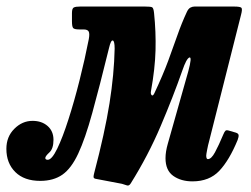

<svg xmlns="http://www.w3.org/2000/svg" viewBox="-52 -540 768 587"><path d="M685 -495 586.5 -105Q584.5 -98.5 581.5 -83.2Q578.5 -68 578.5 -64.5Q578.5 -53.5 583.5 -53.5Q594 -53.5 605.2 -74.2Q616.5 -95 631 -129.5Q634.5 -138 637.5 -140.5Q640.5 -143 648.5 -140.5L669 -134.5Q677 -132 677.5 -126.8Q678 -121.5 674.5 -112Q649 -50 618.5 -17.8Q588 14.5 536.5 14.5Q501.5 14.5 477.8 -2.2Q454 -19 454 -56.5Q454 -76 461 -100.5L523.5 -321.5Q536 -367.5 527 -364.2Q518 -361 505.5 -324.5Q477.5 -244.5 439.2 -154.5Q401 -64.5 347.5 21Q342.5 29 336 26.8Q329.5 24.5 321 22L239.5 6.5Q234 5 234 0.8Q234 -3.5 236 -11Q268.5 -134.5 282.8 -224.2Q297 -314 298.5 -391Q298.5 -415 292.8 -416.2Q287 -417.5 281.5 -394Q252 -274 230.2 -195Q208.5 -116 187.2 -70.5Q166 -25 138.8 -6Q111.5 13 71 13Q22 13 -5.2 -14Q-32.5 -41 -32.5 -85Q-32.5 -122 -8.2 -146.2Q16 -170.5 47.5 -170.5Q75.5 -170.5 93.5 -154.8Q111.5 -139 111.5 -112.5Q111.5 -85.5 99 -74Q86.5 -62.5 86.5 -57Q86.5 -51.5 94 -51.5Q106.5 -51.5 123 -85.5Q139.5 -119.5 157.2 -174.8Q175 -230 191.2 -294.5Q207.5 -359 219.5 -420.5Q222.5 -437 219.2 -443.5Q216 -450 203 -450H190.5Q175 -450 171.5 -454.5Q168 -459 168 -475V-500Q168 -514.5 173.8 -517.2Q179.5 -520 193 -520H391Q408.5 -520 413 -517.8Q417.5 -515.5 419 -500Q425 -442.5 423.5 -386.2Q422 -330 409.5 -261Q408 -252.5 411.8 -249Q415.5 -245.5 420 -255Q446.5 -311.5 462.2 -354Q478 -396.5 490.5 -432.5Q503 -468.5 519.5 -504Q524 -513.5 530.2 -516.8Q536.5 -520 542.5 -520H663.5Q683 -520 686.2 -516Q689.5 -512 685 -495Z"/></svg>

Font: Besley* Condensed Semi
Style: Italic
Weight: 600
Width: 3
Italic angle: -13°
Designer: Owen Earl
Foundry: indestructible type*
Version: Version 3.000; ttfautohint (v1.8.3)